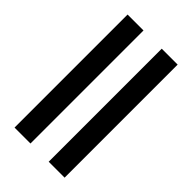

<svg xmlns="http://www.w3.org/2000/svg" viewBox="-249 -915 998 998"><g transform="rotate(45 250.5 -415.5)"><path d="M66.5 0V-831H183.5V0ZM317.5 0V-831H434.5V0Z"/></g></svg>

Font: Merriweather 28pt SemiBold
Style: Regular
Weight: 600
Version: Version 2.100